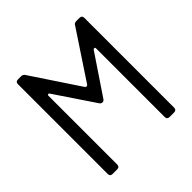

<svg xmlns="http://www.w3.org/2000/svg" viewBox="-167 -760 896 896"><g transform="rotate(-45 281.0 -312.5)"><path d="M62 -16.6V-607.9Q62 -624.5 78.6 -624.5H98.6Q110.8 -624.5 117.2 -614.3L273.9 -378.4Q281.2 -371.1 288.6 -378.4L444.8 -614.3Q448.7 -624.5 463.9 -624.5H483.4Q500 -624.5 500 -607.9V-16.6Q500 0 483.4 0H454.6Q438 0 438 -16.6V-469.7Q438 -475.1 433.1 -475.6Q428.2 -476.1 426.3 -473.1L294.4 -276.9Q289.1 -269.5 281 -269.5Q272.9 -269.5 267.6 -276.9L135.7 -473.1Q133.8 -477.1 129.2 -476.1Q124.5 -475.1 124.5 -469.7V-16.6Q124.5 0 107.9 0H78.6Q62 0 62 -16.6Z"/></g></svg>

Font: GOSTRUS
Style: type_B
Weight: 400
Designer: Юрий и Татьяна Кривогуз
Version: Version 02.00